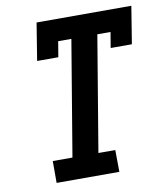

<svg xmlns="http://www.w3.org/2000/svg" viewBox="-82 -805 765 874"><g transform="rotate(-10 300.0 -367.5)"><path d="M109 0V-101H200L289 -634H228L216 -562H118L146 -735H584L556 -562H458L470 -634H409L320 -101H398L399 0Z"/></g></svg>

Font: Iosevka HT Extended
Style: Bold Italic
Weight: 700
Width: 7
Italic angle: -9°
Monospace: yes
Designer: Belleve Invis
Foundry: Belleve Invis
Version: Version 32.3.0; ttfautohint (v1.8.4)